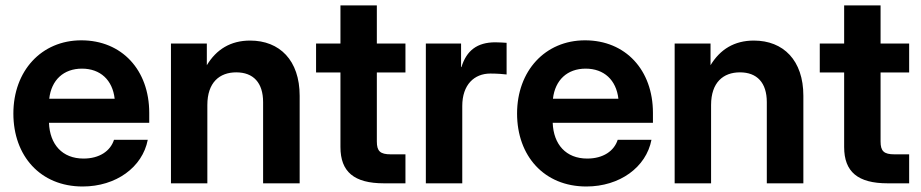

<svg xmlns="http://www.w3.org/2000/svg" viewBox="-20 -676 3395 708"><path d="M284.7 11.7C407.7 11.7 505.4 -59.1 524.9 -160.6H400.4C387.2 -119.1 346.7 -91.3 288.1 -91.3C209.5 -91.3 163.6 -143.6 160.6 -223.1H530.3V-259.8C530.3 -417.5 429.7 -527.3 279.8 -527.3C132.8 -527.3 29.3 -414.6 29.3 -257.3C29.3 -101.1 128.9 11.7 284.7 11.7ZM161.6 -312C169.4 -380.9 214.4 -422.9 282.2 -422.9C350.1 -422.9 395 -380.9 402.8 -312Z M744.6 -288.6C744.6 -372.1 789.6 -409.2 851.1 -409.2C914.1 -409.2 950.2 -371.1 950.2 -299.3V0H1085V-322.8C1085 -453.6 1011.2 -526.4 902.3 -526.4C830.1 -526.4 777.8 -493.7 742.7 -435.5V-515.6H610.4V0H744.6Z M1235.4 -656.2V-515.6H1145.5V-408.7H1235.4V-133.8C1235.4 -42.5 1285.6 0 1396 0H1475.1V-106.9H1420.9C1381.8 -106.9 1369.6 -118.7 1369.6 -154.3V-408.7H1475.1V-515.6H1369.6V-656.2Z M1550.3 0H1684.6V-285.2C1684.6 -363.8 1729 -404.8 1788.1 -404.8C1812 -404.8 1838.4 -402.8 1848.1 -401.4V-518.1C1837.4 -518.6 1823.7 -520 1806.6 -520C1739.3 -520 1700.2 -489.3 1681.6 -428.7H1680.2V-515.6H1550.3Z M2142.1 11.7C2265.1 11.7 2362.8 -59.1 2382.3 -160.6H2257.8C2244.6 -119.1 2204.1 -91.3 2145.5 -91.3C2066.9 -91.3 2021 -143.6 2018.1 -223.1H2387.7V-259.8C2387.7 -417.5 2287.1 -527.3 2137.2 -527.3C1990.2 -527.3 1886.7 -414.6 1886.7 -257.3C1886.7 -101.1 1986.3 11.7 2142.1 11.7ZM2019 -312C2026.9 -380.9 2071.8 -422.9 2139.6 -422.9C2207.5 -422.9 2252.4 -380.9 2260.3 -312Z M2602.1 -288.6C2602.1 -372.1 2647 -409.2 2708.5 -409.2C2771.5 -409.2 2807.6 -371.1 2807.6 -299.3V0H2942.4V-322.8C2942.4 -453.6 2868.7 -526.4 2759.8 -526.4C2687.5 -526.4 2635.3 -493.7 2600.1 -435.5V-515.6H2467.8V0H2602.1Z M3092.8 -656.2V-515.6H3002.9V-408.7H3092.8V-133.8C3092.8 -42.5 3143.1 0 3253.4 0H3332.5V-106.9H3278.3C3239.3 -106.9 3227.1 -118.7 3227.1 -154.3V-408.7H3332.5V-515.6H3227.1V-656.2Z"/></svg>

Font: Raveo Display Display SemiBold
Style: Regular
Weight: 600
Designer: Jakub Foglar, Rasmus Andersson (Inter)
Foundry: Jakubfoglar.com
Version: Version 1.100;Glyphs 3.2.3 (3260)